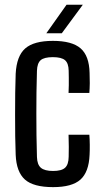

<svg xmlns="http://www.w3.org/2000/svg" viewBox="-20 -780 438 808"><path d="M268.5 -389Q269.5 -404 269.5 -420.8Q269.5 -437.5 269.5 -453.5Q269.5 -469.5 269 -482.5Q268.5 -514 253.5 -526.8Q238.5 -539.5 202.5 -539.5Q166 -539.5 151.2 -526.8Q136.5 -514 135.5 -482Q134 -435.5 133.5 -391Q133 -346.5 133 -302Q133 -257.5 133.5 -212.2Q134 -167 135.5 -119.5Q136.5 -87 152.2 -73.8Q168 -60.5 203.5 -60.5Q239 -60.5 253.8 -74Q268.5 -87.5 269 -120Q269.5 -140.5 269.5 -162Q269.5 -183.5 268.5 -213H356Q357.5 -196.5 357.8 -171.2Q358 -146 357 -128.5Q354 -56 318.5 -24.2Q283 7.5 203.5 7.5Q120.5 7.5 84.8 -24.5Q49 -56.5 46 -128.5Q44.5 -163 44 -206.8Q43.5 -250.5 43.5 -297.8Q43.5 -345 44 -389.5Q44.5 -434 46 -470Q50 -544.5 86.2 -576.2Q122.5 -608 202.5 -608Q283 -608 319.2 -576.5Q355.5 -545 357 -473Q358 -453.5 357.8 -430Q357.5 -406.5 356 -389ZM175 -640 260 -760H328.5L240 -640Z"/></svg>

Font: Big Shoulders Text Thin Medium
Style: Regular
Weight: 500
Version: Version 2.002